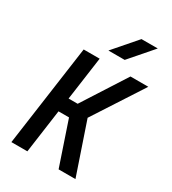

<svg xmlns="http://www.w3.org/2000/svg" viewBox="-220 -1042 1033 1155"><g transform="rotate(30 297.0 -464.0)"><path d="M47 0 145 -700H256L214 -399H277L470 -700H594L371 -356L492 0H375L273 -302H200L158 0ZM277 -769 415 -928H528L390 -769Z"/></g></svg>

Font: Finlandica Medium
Style: Italic
Weight: 500
Italic angle: -8°
Designer: Niklas Ekholm, Juho Hiilivirta, Jaakko Suomalainen
Foundry: Helsinki Type Studio
Version: Version 1.063